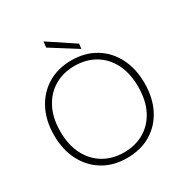

<svg xmlns="http://www.w3.org/2000/svg" viewBox="-206 -1065 1180 1235"><g transform="rotate(-30 384.5 -447.5)"><path d="M383 12Q283 12 207.5 -33.5Q132 -79 90 -160.5Q48 -242 48 -350Q48 -457 90 -538.5Q132 -620 207.5 -666Q283 -712 384 -712Q486 -712 561.5 -666Q637 -620 678.5 -538.5Q720 -457 720 -350Q720 -242 678.5 -160.5Q637 -79 561.5 -33.5Q486 12 383 12ZM384 -29Q468 -29 533.5 -67Q599 -105 636 -177Q673 -249 673 -350Q673 -451 636 -523Q599 -595 533.5 -633Q468 -671 384 -671Q301 -671 235.5 -633Q170 -595 132.5 -523Q95 -451 95 -350Q95 -249 132.5 -177Q170 -105 235.5 -67Q301 -29 384 -29ZM478 -743 286 -864 291 -907 482 -780Z"/></g></svg>

Font: DM Sans 17pt ExtraLight
Style: Regular
Weight: 250
Version: Version 4.004;gftools[0.9.30]